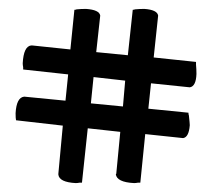

<svg xmlns="http://www.w3.org/2000/svg" viewBox="-20 -410 476 431"><path d="M173 -390Q203 -388 205 -375L196 -293L267 -286L278 -388Q281 -388 283 -389Q293 -390 304 -390Q333 -388 335 -375L325 -281L420 -271V-265Q421 -255 421 -244Q420 -216 406 -214L319 -223L313 -166L403 -157Q403 -153 404 -151Q406 -133 406 -129Q404 -102 391 -100L306 -109L295 0H290Q285 1 281 1Q242 -1 240 -19L241 -20L250 -114L177 -122L164 0H159Q154 1 150 1Q113 -1 111 -18V-20L121 -128L16 -140Q15 -144 15 -156Q17 -191 34 -193H35L127 -184L133 -243L32 -254V-259Q31 -264 31 -268Q33 -306 50 -308H52L138 -299L147 -388Q150 -388 152 -389Q162 -390 173 -390ZM190 -237 184 -178 256 -171 261 -229Z"/></svg>

Font: Sagha
Style: Regular
Weight: 400
Designer: MUHAMMAD YONI
Version: Version 001.000